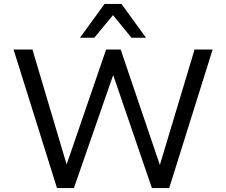

<svg xmlns="http://www.w3.org/2000/svg" viewBox="-20 -957 1151 977"><path d="M270 0 49 -705H145L320 -117H318L520 -705H594L794 -116H793L970 -705H1062L841 0H753L556 -575L356 0ZM387 -765 512 -937H598L723 -765H649L555 -880L460 -765Z"/></svg>

Font: Nunito Sans 7pt
Style: Regular
Weight: 400
Designer: Vernon Adams
Foundry: Vernon Adams
Version: Version 3.101;gftools[0.9.27]